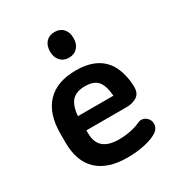

<svg xmlns="http://www.w3.org/2000/svg" viewBox="-146 -674 719 778"><g transform="rotate(-30 213.5 -284.5)"><path d="M136 -169H325Q352 -169 372 -181.5Q392 -194 392 -224Q392 -260 381.5 -294Q371 -328 354 -348Q311 -401 220 -401Q131 -401 84.5 -352Q38 -303 38 -210V-169Q38 -81 86 -35.5Q134 10 226 10Q272 10 310.5 1Q349 -8 370 -23Q378 -29 382.5 -37.5Q387 -46 387 -55Q387 -72 375.5 -83.5Q364 -95 348 -95Q343 -95 335 -92Q315 -82 288 -76.5Q261 -71 232 -71Q184 -71 160 -92Q136 -113 136 -156ZM301 -236H135Q139 -284 159 -305.5Q179 -327 220 -327Q260 -327 278.5 -306.5Q297 -286 301 -236ZM223 -579Q198 -579 183 -563Q168 -547 168 -519Q168 -492 183 -475.5Q198 -459 223 -459Q248 -459 263 -475.5Q278 -492 278 -519Q278 -547 263 -563Q248 -579 223 -579Z"/></g></svg>

Font: Beiruti SemiBold
Style: Regular
Weight: 600
Designer: Arlette Boutros
Foundry: Boutros
Version: Version 1.41